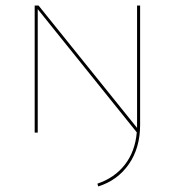

<svg xmlns="http://www.w3.org/2000/svg" viewBox="-20 -478 630 692"><path d="M485 -458V-28Q485 55 444.5 113.5Q404 172 334 194L331 184Q393 163 430 115.5Q467 68 473 -1L116 -445V0H105V-458H119L474 -17V-28V-458Z"/></svg>

Font: Ysabeau SC Hairline
Style: Regular
Weight: 100
Designer: Christian Thalmann (Catharsis Fonts)
Version: Version 0.003